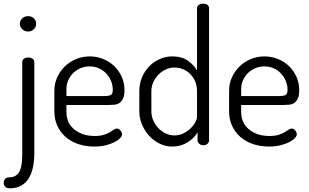

<svg xmlns="http://www.w3.org/2000/svg" viewBox="-57 -783 1668 1035"><path d="M95 -696Q113 -696 125.5 -684Q138 -672 138 -655Q138 -638 125.5 -625.5Q113 -613 95 -613Q76 -613 63 -625.5Q50 -638 50 -655Q50 -672 63 -684Q76 -696 95 -696ZM95 -473Q109 -473 118.5 -466.5Q128 -460 128 -449V43Q128 85 120.5 119.5Q113 154 97.5 179Q82 204 57 218Q32 232 -4 232Q-22 232 -29.5 223Q-37 214 -37 203Q-37 189 -29 181Q-21 173 -9 173Q15 173 29 163Q43 153 50.5 136Q58 119 60.5 95Q63 71 63 43V-449Q63 -460 72 -466.5Q81 -473 95 -473Z M427 -479Q464 -479 498 -465.5Q532 -452 557.5 -428Q583 -404 598.5 -370.5Q614 -337 614 -297Q614 -268 606.5 -252Q599 -236 587 -228Q575 -220 559 -218.5Q543 -217 527 -217H301V-180Q301 -120 344 -85Q387 -50 453 -50Q483 -50 502 -56Q521 -62 534 -69.5Q547 -77 556 -83.5Q565 -90 573 -90Q585 -90 593 -79Q601 -68 601 -59Q601 -50 590.5 -38.5Q580 -27 560.5 -17Q541 -7 513.5 0Q486 7 451 7Q404 7 364.5 -6.5Q325 -20 296.5 -45Q268 -70 252 -105Q236 -140 236 -183V-295Q236 -332 251 -365.5Q266 -399 292 -424.5Q318 -450 353 -464.5Q388 -479 427 -479ZM501 -265Q531 -265 541 -271.5Q551 -278 551 -299Q551 -323 542 -345.5Q533 -368 516.5 -386Q500 -404 477 -414.5Q454 -425 426 -425Q400 -425 377.5 -415.5Q355 -406 338 -389.5Q321 -373 311 -350.5Q301 -328 301 -303V-265Z M1039 -763Q1053 -763 1061.5 -756.5Q1070 -750 1070 -739V-26Q1070 -16 1061.5 -8Q1053 0 1039 0Q1026 0 1017 -8Q1008 -16 1008 -26V-70Q991 -39 954.5 -16Q918 7 871 7Q835 7 803 -9Q771 -25 747 -51Q723 -77 708.5 -111.5Q694 -146 694 -183V-292Q694 -331 708 -365Q722 -399 746.5 -424.5Q771 -450 803.5 -464.5Q836 -479 873 -479Q923 -479 956 -455.5Q989 -432 1005 -403V-739Q1005 -750 1015 -756.5Q1025 -763 1039 -763ZM759 -183Q759 -158 769 -134.5Q779 -111 796 -93Q813 -75 835.5 -64Q858 -53 883 -53Q909 -53 931.5 -64Q954 -75 970.5 -91Q987 -107 996 -124Q1005 -141 1005 -152V-292Q1005 -322 994.5 -345.5Q984 -369 967 -385.5Q950 -402 928 -410.5Q906 -419 884 -419Q858 -419 835.5 -408Q813 -397 796 -379.5Q779 -362 769 -339Q759 -316 759 -292Z M1369 -479Q1406 -479 1440 -465.5Q1474 -452 1499.5 -428Q1525 -404 1540.5 -370.5Q1556 -337 1556 -297Q1556 -268 1548.5 -252Q1541 -236 1529 -228Q1517 -220 1501 -218.5Q1485 -217 1469 -217H1243V-180Q1243 -120 1286 -85Q1329 -50 1395 -50Q1425 -50 1444 -56Q1463 -62 1476 -69.5Q1489 -77 1498 -83.5Q1507 -90 1515 -90Q1527 -90 1535 -79Q1543 -68 1543 -59Q1543 -50 1532.5 -38.5Q1522 -27 1502.5 -17Q1483 -7 1455.5 0Q1428 7 1393 7Q1346 7 1306.5 -6.5Q1267 -20 1238.5 -45Q1210 -70 1194 -105Q1178 -140 1178 -183V-295Q1178 -332 1193 -365.5Q1208 -399 1234 -424.5Q1260 -450 1295 -464.5Q1330 -479 1369 -479ZM1443 -265Q1473 -265 1483 -271.5Q1493 -278 1493 -299Q1493 -323 1484 -345.5Q1475 -368 1458.5 -386Q1442 -404 1419 -414.5Q1396 -425 1368 -425Q1342 -425 1319.5 -415.5Q1297 -406 1280 -389.5Q1263 -373 1253 -350.5Q1243 -328 1243 -303V-265Z"/></svg>

Font: AkaAcidDosis
Style: Regular
Weight: 400
Designer: Edgar Tolentino, Pablo Impallari, Igino Marini, Aka-Acid
Foundry: Edgar Tolentino, Pablo Impallari, Igino Marini, Cyberella
Version: Version 1.007